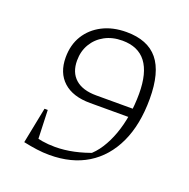

<svg xmlns="http://www.w3.org/2000/svg" viewBox="-113 -716 819 832"><g transform="rotate(20 296.5 -300.5)"><path d="M333 -608Q431 -608 478.5 -550Q526 -492 526 -370Q526 -251 486.5 -166.5Q447 -82 374.5 -37.5Q302 7 200 7Q171 7 141.5 3Q112 -1 79 -8L96 -53Q148 -34 211 -34Q253 -34 297.5 -43.5Q342 -53 387 -71L358 -54Q386 -76 407.5 -109.5Q429 -143 444 -184.5Q459 -226 467 -274.5Q475 -323 475 -375Q475 -567 329 -567Q283 -567 248 -548Q213 -529 193 -495.5Q173 -462 173 -419Q173 -364 206.5 -334.5Q240 -305 303 -305H485L478 -265H289Q209 -265 165.5 -304.5Q122 -344 122 -415Q122 -473 148.5 -516Q175 -559 222.5 -583.5Q270 -608 333 -608ZM127 -174 133 -8H79L112 -174Z"/></g></svg>

Font: Piazzolla Thin Thin
Style: Italic
Weight: 250
Italic angle: -11.3°
Version: Version 2.005